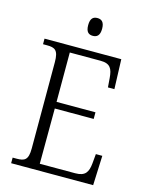

<svg xmlns="http://www.w3.org/2000/svg" viewBox="-131 -981 821 1063"><g transform="rotate(15 279.0 -450.0)"><path d="M293 -798C316 -798 333 -810 333 -849C333 -888 316 -900 293 -900C269 -900 253 -888 253 -849C253 -810 269 -798 293 -798ZM39 0H509L516 -170H479L474 -115C469 -65 454 -38 396 -38H193L194 -355H417V-393H194V-676H370C427 -676 440 -649 444 -596L448 -544H485L479 -714H39V-682H62C107 -682 128 -672 128 -603V-108C128 -42 107 -32 62 -32H39Z"/></g></svg>

Font: Noto Serif Georgian SemiCondensed Light
Style: Regular
Weight: 300
Width: 4
Designer: Monotype Design Team, Akaki Razmadze
Foundry: Google LLC
Version: Version 2.003